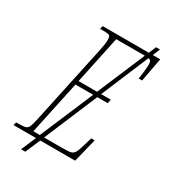

<svg xmlns="http://www.w3.org/2000/svg" viewBox="-228 -859 929 1052"><g transform="rotate(30 236.0 -333.0)"><path d="M494 -714 466 -564H444Q448 -585 451 -613.5Q454 -642 454 -656Q454 -672 450.5 -678.5Q447 -685 435 -687L309 -387H370L365 -362H299L157 -25H273Q312 -25 326.5 -29Q341 -33 349.5 -48Q358 -63 370 -105L383 -150H405L368 0H147L107 94H80L120 0H-22L-17 -20H-7Q28 -20 41.5 -24Q55 -28 61.5 -42.5Q68 -57 76 -96L182 -591Q192 -639 192 -656Q192 -675 189 -682.5Q186 -690 175.5 -692Q165 -694 137 -694H125L130 -714H422L441 -760H466L447 -714ZM411 -689H397H230L166 -387H283ZM273 -362H161L89 -25H130Z"/></g></svg>

Font: Noto Serif CondThin
Style: Italic
Weight: 250
Width: 3
Italic angle: -12°
Designer: Monotype Design Team
Foundry: Monotype Imaging Inc.
Version: Version 1.001